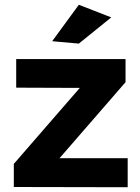

<svg xmlns="http://www.w3.org/2000/svg" viewBox="-20 -785 587 806"><path d="M48 -537H507V-440L230 -121H516V1L38 0V-97L315 -416L48 -417ZM311 -765 447 -712 311 -602 199 -612Z"/></svg>

Font: Argentum Sans SemiBold
Style: Regular
Weight: 600
Designer: Julieta Ulanovsky (Modified by Cristiano Sobral)
Foundry: Julieta Ulanovsky
Version: Version 5.001;November 22, 2018;FontCreator 11.5.0.2425 64-b